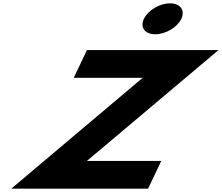

<svg xmlns="http://www.w3.org/2000/svg" viewBox="-20 -1123 1321 1143"><path d="M991.8 -1103C930.1 -1103 861 -1062 836.7 -1011C812.5 -960 842.6 -919 904.3 -919C966 -919 1035.1 -960 1059.4 -1011C1083.6 -1062 1053.5 -1103 991.8 -1103ZM1280.9 -825H497.6L419.1 -660H829.6L47.3 0H861.7L940.1 -165H497.4Z"/></svg>

Font: Hussar
Style: BdSuprExtOblFive
Weight: 700
Foundry: Cannot Into Space Fonts
Version: Version 2.00